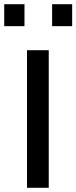

<svg xmlns="http://www.w3.org/2000/svg" viewBox="-51 -818 362 910"><path d="M77 72V-580H180V72ZM-31 -694V-798H65V-694ZM196 -694V-798H291V-694Z"/></svg>

Font: Farlight84_Sys_V01
Style: Regular
Weight: 400
Designer: Ryoko NISHIZUKA  (kana, bopomofo & ideographs); Paul D. Hunt (Latin, Greek & Cyrillic); Sandoll Communications , Soo-you
Foundry: Adobe
Version: Version 2.004;October 29, 2024;FontCreator 14.0.0.2814 64-bi